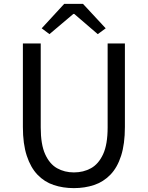

<svg xmlns="http://www.w3.org/2000/svg" viewBox="-20 -957 761 990"><path d="M361 13Q305 13 257 -3Q209 -19 173.5 -56Q138 -93 118 -154Q98 -215 98 -302V-733H190V-300Q190 -212 213 -161.5Q236 -111 274.5 -89.5Q313 -68 361 -68Q410 -68 449 -89.5Q488 -111 511.5 -161.5Q535 -212 535 -300V-733H624V-302Q624 -215 604.5 -154Q585 -93 549 -56Q513 -19 465 -3Q417 13 361 13ZM235 -781 195 -811 311 -937H408L525 -811L484 -781L363 -885H358Z"/></svg>

Font: Noto Sans HK
Style: Regular
Weight: 400
Designer: Ryoko NISHIZUKA 西塚涼子 (kana, bopomofo & ideographs); Paul D. Hunt (Latin, Greek & Cyrillic); Sandoll Communications 산돌커뮤니
Foundry: Adobe
Version: Version 2.004-H2;hotconv 1.0.118;makeotfexe 2.5.65603